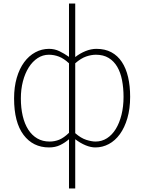

<svg xmlns="http://www.w3.org/2000/svg" viewBox="-20 -814 810 1077"><path d="M402 -67Q434 -39 464 -29.5Q494 -20 516 -20Q551 -20 580 -38.5Q609 -57 629.5 -90.5Q650 -124 661.5 -170Q673 -216 673 -271Q673 -321 664.5 -364.5Q656 -408 637.5 -439.5Q619 -471 589.5 -489Q560 -507 518 -507Q492 -507 463 -497Q434 -487 402 -459ZM367 -459Q338 -486 310.5 -496.5Q283 -507 254 -507Q220 -507 191 -488Q162 -469 141 -435.5Q120 -402 108.5 -357.5Q97 -313 97 -262Q97 -208 107.5 -163.5Q118 -119 138.5 -87Q159 -55 189 -37.5Q219 -20 258 -20Q287 -20 312.5 -30.5Q338 -41 367 -69ZM367 -33Q344 -13 317 0Q290 13 255 13Q165 13 112 -57.5Q59 -128 59 -262Q59 -326 74 -377.5Q89 -429 115.5 -465Q142 -501 178 -520.5Q214 -540 255 -540Q286 -540 313 -527Q340 -514 367 -495V-794H402V-494Q429 -515 460 -527.5Q491 -540 521 -540Q569 -540 604.5 -521Q640 -502 663.5 -466.5Q687 -431 698.5 -381.5Q710 -332 710 -271Q710 -204 694.5 -151Q679 -98 652.5 -61.5Q626 -25 590.5 -6Q555 13 515 13Q489 13 460 1Q431 -11 402 -33V243H367Z"/></svg>

Font: SpoqaHanSansJP-Thin
Style: Regular
Weight: 250
Designer: [Source Han Sans]
Ryoko NISHIZUKA  (kana & ideographs); Paul D. Hunt (Latin, Greek & Cyrillic); Wenlong ZHANG  (bopomofo
Foundry: Spoqa (http://bi.spoqa.com)
Version: Version 1.002.20150607